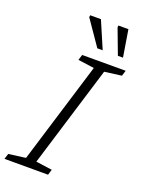

<svg xmlns="http://www.w3.org/2000/svg" viewBox="-196 -1014 819 1093"><g transform="rotate(20 213.5 -467.5)"><path d="M276 -660 178 -673.5 188.5 -707H452L441.5 -673.5L338.5 -660L151 -47L249 -33.5L239 0H-25L-14.5 -33.5L88.5 -47ZM289 -772H256.5L152.5 -923L154 -935H219ZM412 -772H381L324 -923.5L325 -935H385.5Z"/></g></svg>

Font: Newsreader Caption Light
Style: Italic
Weight: 300
Italic angle: -17°
Designer: Hugues Gentile
Foundry: Production Type
Version: Version 1.001